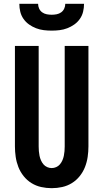

<svg xmlns="http://www.w3.org/2000/svg" viewBox="-20 -975 540 1003"><path d="M250 8Q222 8 195 2Q168 -4 144.5 -18.5Q121 -33 103.5 -55Q86 -77 76 -102.5Q66 -128 62 -155.5Q58 -183 58 -210V-735H182V-210Q182 -198 183 -185.5Q184 -173 186.5 -161Q189 -149 194 -137.5Q199 -126 207 -116.5Q215 -107 226.5 -102Q238 -97 250 -97Q262 -97 273.5 -102Q285 -107 293 -116.5Q301 -126 306 -137.5Q311 -149 313.5 -161Q316 -173 317 -185.5Q318 -198 318 -210V-735H442V-210Q442 -183 438 -155.5Q434 -128 424 -102.5Q414 -77 396.5 -55Q379 -33 355.5 -18.5Q332 -4 305 2Q278 8 250 8ZM250 -815Q229 -815 208.5 -817.5Q188 -820 168.5 -827.5Q149 -835 132 -847Q115 -859 103 -876Q91 -893 86 -913.5Q81 -934 81 -955H179Q179 -942 184.5 -930Q190 -918 200.5 -910.5Q211 -903 224 -900.5Q237 -898 250 -898Q263 -898 276 -900.5Q289 -903 299.5 -910.5Q310 -918 315.5 -930Q321 -942 321 -955H419Q419 -934 414 -913.5Q409 -893 397 -876Q385 -859 368 -847Q351 -835 331.5 -827.5Q312 -820 291.5 -817.5Q271 -815 250 -815Z"/></svg>

Font: Iosevka Term Curly Extrabold
Style: Regular
Weight: 800
Designer: Belleve Invis
Foundry: Belleve Invis
Version: Version 32.3.0